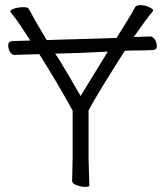

<svg xmlns="http://www.w3.org/2000/svg" viewBox="-20 -724 640 748"><path d="M400 -523 294 -518 195 -515Q204 -502 208 -496Q250 -427 294 -350Q354 -448 400 -523ZM511 -580Q534 -581 566 -582Q575 -582 583 -570.5Q591 -559 591 -543Q591 -530 575 -529L552 -528L484 -527L466 -526Q359 -358 325 -294V-107L328 -1Q328 4 312 4Q296 4 278.5 -2.5Q261 -9 261 -19L263 -108V-293Q201 -406 133 -513L62 -511L38 -510H37Q27 -510 19.5 -521Q12 -532 12 -549Q12 -562 29 -564L62 -565L98 -566Q52 -638 36.5 -657Q21 -676 20 -679Q20 -686 36.5 -691Q53 -696 70 -696Q87 -696 90 -692Q98 -680 107 -662.5Q116 -645 133 -617Q150 -589 162 -568L434 -576Q436 -580 465 -626Q494 -672 507 -697Q512 -704 528 -704Q544 -704 560 -696.5Q576 -689 576 -685.5Q576 -682 576 -681Q547 -646 507 -588L501 -580ZM29 -564Z"/></svg>

Font: LXGW WenKai Lite Light
Style: Regular
Weight: 300
Designer: LXGW / Fontworks Inc.
Foundry: LXGW / Fontworks Inc.
Version: Version 1.511; March 25, 2025